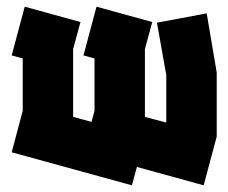

<svg xmlns="http://www.w3.org/2000/svg" viewBox="-20 -516 684 575"><path d="M375 39 15 -60 48 -184V-341L15 -350L54 -496L221 -450L199 -369V-166L254 -151L263 -184V-341L230 -350L269 -496L436 -450L414 -369V-166L478 -149V-291L450 -448L599 -476L629 -299V-107L590 39L390 -16Z"/></svg>

Font: Blaka Ink
Style: Regular
Weight: 400
Designer: Mohamed Gaber
Foundry: Kief Type Foundry
Version: Version 1.003; ttfautohint (v1.8.4.7-5d5b)